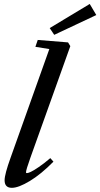

<svg xmlns="http://www.w3.org/2000/svg" viewBox="-20 -924 499 956"><path d="M250 -750.5 227.5 -784.2 426.8 -904.3 459.5 -849.1ZM39.1 11.2Q2.9 11.2 2.9 -26.4Q2.9 -56.2 33.2 -140.1L225.6 -679.7L156.2 -690.9L168 -725.1L318.8 -712.9L330.1 -694.3L131.8 -140.1Q109.4 -77.6 109.4 -65.9Q109.4 -62 113.8 -62Q119.6 -62 132.6 -67.9Q145.5 -73.7 172.1 -91.6Q198.7 -109.4 230.5 -136.7L246.1 -119.1Q184.6 -56.6 128.4 -22.7Q72.3 11.2 39.1 11.2Z"/></svg>

Font: Elstob 10pt SemiBold
Style: Italic
Weight: 600
Italic angle: -20°
Designer: Peter S. Baker
Version: Version 1.015